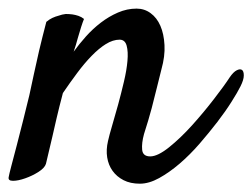

<svg xmlns="http://www.w3.org/2000/svg" viewBox="-40 -409 595 453"><path d="M290 24.4Q267.6 24.4 251.5 16.1Q235.4 7.8 225.6 -5.9Q215.8 -19.5 212.9 -37.6Q210 -55.7 214.8 -76.2Q217.8 -89.8 224.6 -112.8Q231.4 -135.7 238.8 -162.6Q246.1 -189.5 252.4 -216.3Q258.8 -243.2 260.7 -265.1Q262.7 -287.1 258.8 -301.3Q254.9 -315.4 242.2 -315.4Q226.6 -315.4 210 -305.2Q193.4 -294.9 176.3 -277.3Q159.2 -259.8 142.1 -236.8Q125 -213.9 108.4 -189.5Q99.6 -156.2 93.8 -131.3Q87.9 -106.4 83.5 -86.4Q79.1 -66.4 75.2 -51.3Q71.3 -36.1 68.4 -22.5Q65.4 -12.7 50.8 -3.4Q36.1 5.9 19.5 11.7Q2.9 17.6 -9.3 17.6Q-21.5 17.6 -19.5 8.8Q-18.6 2.9 -13.2 -17.6Q-7.8 -38.1 -0.5 -65.9Q6.8 -93.8 14.6 -125Q22.5 -156.2 29.3 -184.6Q34.2 -207 40 -234.4Q44.9 -257.8 52.2 -289.1Q59.6 -320.3 69.3 -357.4Q76.2 -363.3 83.5 -366.7Q90.8 -370.1 98.6 -372.1Q106.4 -375 115.2 -376Q123 -376 130.9 -375Q137.7 -374 145 -371.6Q152.3 -369.1 158.2 -364.3Q155.3 -357.4 151.4 -345.2Q147.5 -333 143.6 -319.3Q139.6 -303.7 133.8 -287.1Q146.5 -304.7 162.6 -322.8Q178.7 -340.8 197.8 -355.5Q216.8 -370.1 238.3 -379.4Q259.8 -388.7 282.2 -388.7Q300.8 -388.7 315.4 -377.9Q330.1 -367.2 338.4 -348.1Q346.7 -329.1 348.1 -302.7Q349.6 -276.4 340.8 -245.1L330.1 -202.1Q325.2 -181.6 317.9 -153.8Q310.5 -126 299.8 -92.8Q293.9 -71.3 295.4 -55.7Q296.9 -40 314.5 -40Q332 -40 358.9 -61.5Q385.7 -83 413.1 -113.3Q440.4 -143.6 464.8 -175.3Q489.3 -207 502 -226.6Q510.7 -239.3 518.6 -243.2Q526.4 -247.1 530.8 -244.1Q535.2 -241.2 535.2 -231Q535.2 -220.7 527.3 -205.1Q520.5 -191.4 506.3 -168.9Q492.2 -146.5 472.7 -121.1Q453.1 -95.7 430.7 -69.8Q408.2 -43.9 383.8 -22.9Q359.4 -2 335.4 11.2Q311.5 24.4 290 24.4Z"/></svg>

Font: Satisfy
Style: Regular
Weight: 400
Designer: Font Diner, Inc
Foundry: Font Diner, Inc
Version: Version 1.000